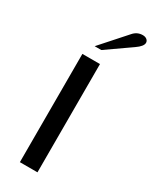

<svg xmlns="http://www.w3.org/2000/svg" viewBox="-237 -993 839 1049"><g transform="rotate(30 182.5 -468.5)"><path d="M94 -683H205V0H94ZM270 -909Q294 -937 329 -937Q345 -937 355 -929Q365 -921 365 -909Q365 -887 326 -860L173 -753H131Z"/></g></svg>

Font: Fahkwang Medium
Style: Regular
Weight: 500
Version: Version 1.000; ttfautohint (v1.6)